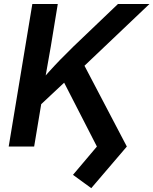

<svg xmlns="http://www.w3.org/2000/svg" viewBox="-20 -748 783 980"><path d="M147.5 -176.3 169.9 -312.5Q199.7 -348.1 228.5 -380.1Q257.3 -412.1 287.8 -443.6Q318.4 -475.1 353.5 -509.3L582 -727.5H742.7L377 -379.9L367.7 -382.3ZM24.4 0 145 -727.5H274.9L239.3 -510.7L208.5 -335.9L199.7 -272.5L154.3 0ZM445.8 212.4 352.5 144.5 474.6 0 298.8 -342.8 396 -441.4 627.4 0Z"/></svg>

Font: Inter 20pt SemiBold
Style: Italic
Weight: 600
Italic angle: -9.3988°
Version: Version 4.001;git-66647c0bb